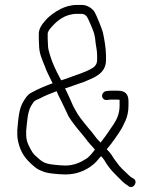

<svg xmlns="http://www.w3.org/2000/svg" viewBox="-20 -713 618 777"><path d="M228 -388C226.7 -390 225.7 -391.7 225 -393C209 -422.3 191.8 -456.8 182 -491C178.1 -506.6 174 -514.2 174 -534C173.3 -541.3 173 -548.7 173 -556V-576C173 -585.7 182.1 -596.3 188 -603C211.1 -629.4 243.7 -657 292 -657H311C319 -657 328.8 -650.4 332 -645C335.3 -639.7 340.5 -628.7 347.5 -612C360.7 -580.7 363.8 -574.2 367 -539C370.1 -514.9 373 -508.2 373 -488V-470C373 -455.7 365.2 -443.8 355 -438C323.2 -418.9 286.2 -409.4 249 -395ZM209 -344C211.7 -338 214 -332.7 216 -328L228 -304C238.3 -281.6 248.5 -262.5 258 -241C265.5 -228.5 271.2 -221.9 279 -211C292.7 -191.8 314.8 -168 329 -149C338 -135.5 351.9 -122.5 364 -108C357.1 -97.6 339.8 -75.9 328 -70C307.3 -56.2 278.5 -43 244 -43C236.7 -43 230 -43.3 224 -44L202 -46C172.8 -48.9 156.4 -53.3 139 -69C124.9 -82.1 119.5 -84.3 111 -97C100.4 -115.5 86 -137.4 86 -167V-185C90.3 -223.7 91.1 -258.3 106 -285L116 -300C121.7 -307.6 132.6 -310.3 142 -315C162.3 -326.3 185.9 -335.1 209 -344ZM456 -346H429C422.5 -346 414.2 -345 408 -344C394 -340.5 386.7 -321.5 400 -311.5C408.7 -305 417.9 -310 429 -310H456C458.7 -310 461.3 -309.7 464 -309V-286C464 -255.2 453.9 -231.3 441 -212C424.5 -187.3 405.6 -159.2 387 -136C381.7 -142 376.7 -147.3 372 -152C358.6 -168.4 354.4 -176.3 340 -192C330.6 -202.4 316.2 -222.1 308 -232L298 -246C295.3 -249.3 292.7 -253.7 290 -259C278.7 -277 269.7 -297.2 261 -318L249 -344C247 -347.3 245 -351 243 -355L261 -361C283 -369.6 301 -374.3 321 -382C360.5 -398.9 409 -414.6 409 -470V-488C409 -514.2 402.1 -558.6 396 -583C391.9 -598.5 370.1 -652.2 363 -664C354.1 -678.5 333.7 -693 312 -693H292C266.1 -693 244.2 -686.1 226 -677C201.4 -664.7 176.5 -646.6 160 -626C149.4 -614.2 137 -596.2 137 -576V-556C137 -548.7 137.3 -541 138 -533C138 -496.4 150.5 -472.3 161 -446C169.7 -420 181.8 -400.2 193 -376C161.9 -364.7 133.9 -353 107 -338C91.4 -330.2 84.8 -318.4 75 -303C56.1 -273.3 54.2 -232.1 50 -186V-167C50 -159.7 51 -151.3 53 -142C63.2 -94.4 83.7 -69.1 115 -42C132.3 -26.9 136.5 -26.5 154 -19C166.1 -14.2 182.4 -11.4 198 -10L220 -8C228 -7.3 236.3 -7 245 -7C299.3 -7 341 -30 369 -58C376.7 -66.4 382.5 -74.5 389 -81C394 -76 398.4 -70.7 402 -65C417.4 -39.3 427.7 -26.3 450 -4L473 19C482.6 28.6 491.2 33.6 501 41C520 53.7 539.6 22.4 521 10L512 5C508 2.3 503.7 -1.3 499 -6L475 -29C465.7 -38.3 459.3 -45.7 456 -51L444 -67C440 -72.3 436.3 -78 433 -84C426.7 -93.4 419.6 -101.4 412 -109C432.6 -133 456 -165.9 472.5 -193.5C478.1 -202.8 482.4 -215.2 488 -225C495.1 -240.9 500 -262.4 500 -286V-303C500 -333.6 485.5 -346 456 -346Z"/></svg>

Font: HoneyBee
Style: Lit
Weight: 300
Foundry: Cannot Into Space Fonts
Version: Version 0.89